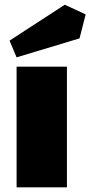

<svg xmlns="http://www.w3.org/2000/svg" viewBox="-20 -805 388 825"><path d="M51.3 -518.6H267.6V0H51.3ZM258.3 -784.7 348.1 -743.2 321.8 -640.1 51.3 -558.6 21 -630.4Z"/></svg>

Font: Black Ops One [rus by aLiNcE]
Style: Regular
Weight: 400
Designer: James Grieshaber
Foundry: James Grieshaber
Version: Version 1.002;May 25, 2024;FontCreator 13.0.0.2680 64-bit